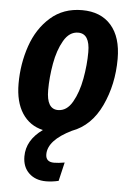

<svg xmlns="http://www.w3.org/2000/svg" viewBox="-55 -587 597 869"><g transform="rotate(5 243.5 -153.0)"><path d="M178 118Q178 153 216 153Q236 153 264 148L244 233Q214 240 187 240Q139 240 109.5 212Q80 184 80 136Q80 62 153 10Q92 -4 58.5 -55.5Q25 -107 25 -190Q25 -280 53 -361.5Q81 -443 139.5 -494.5Q198 -546 283 -546Q368 -546 415 -492.5Q462 -439 462 -340Q462 -224 416.5 -127Q371 -30 284 2Q178 54 178 118ZM161 -172Q161 -86 213 -86Q253 -86 278.5 -130.5Q304 -175 315.5 -238Q327 -301 327 -359Q327 -443 274 -443Q234 -443 208.5 -399Q183 -355 172 -292.5Q161 -230 161 -172Z"/></g></svg>

Font: Fira Sans Extra Condensed SemiBold
Style: Italic
Weight: 600
Width: 3
Italic angle: -8°
Designer: Carrois Corporate & Edenspiekermann AG
Foundry: Carrois Corporate GbR & Edenspiekermann AG
Version: Version 4.203